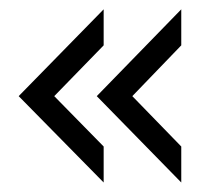

<svg xmlns="http://www.w3.org/2000/svg" viewBox="-20 -467 462 406"><path d="M19.5 -263.7 199.2 -447.3V-371.1L94.7 -263.7L199.2 -157.2V-81.1ZM184.6 -263.7 363.3 -447.3V-371.1L259.8 -263.7L363.3 -157.2V-81.1Z"/></svg>

Font: Dinish Condensed
Style: Regular
Weight: 400
Width: 3
Designer: Bert Driehuis
Foundry: Playbeing
Version: Version 3.006; git-39231f3c-release